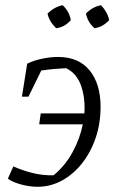

<svg xmlns="http://www.w3.org/2000/svg" viewBox="-20 -707 443 735"><path d="M130 -231 136 -273H303Q307 -331 290.5 -378.5Q274 -426 233 -446Q211 -445 188 -443Q165 -441 138 -437L89 -337H64L84 -463Q107 -475 140 -482Q173 -489 202 -489Q281 -489 323 -437.5Q365 -386 365 -298Q365 -234 346 -178.5Q327 -123 293.5 -81Q260 -39 216.5 -15.5Q173 8 124 8Q93 8 60 -1Q27 -10 10 -23L31 -70Q67 -54 105.5 -44.5Q144 -35 185 -36Q229 -72 257.5 -124Q286 -176 297 -231ZM220 -687Q246 -662 251 -630Q228 -603 195 -599Q168 -625 162 -655Q188 -681 220 -687ZM367 -687Q379 -674 387 -659.5Q395 -645 398 -630Q373 -603 342 -599Q316 -621 309 -655Q334 -681 367 -687Z"/></svg>

Font: Piazzolla Light
Style: Italic
Weight: 300
Italic angle: -11.3°
Designer: Juan Pablo del Peral
Foundry: Huerta Tipografica
Version: Version 1.330